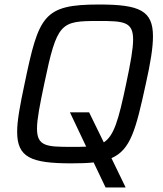

<svg xmlns="http://www.w3.org/2000/svg" viewBox="-20 -716 721 851"><path d="M626 -343C647 -437 658 -504 658 -555C658 -669 599 -696 419 -696C172 -696 152 -647 89 -345C69 -251 56 -182 56 -132C56 -19 116 8 296 8C334 8 367 7 395 4L448 115H536V113L474 -15C559 -52 582 -141 626 -343ZM440 -85 375 -218H290L362 -66C343 -65 322 -65 298 -65C187 -65 144 -67 144 -146C144 -187 156 -249 176 -344C233 -617 248 -623 416 -623C527 -623 570 -621 570 -541C570 -500 559 -438 539 -344C505 -182 485 -114 440 -85Z"/></svg>

Font: Saira UNSAM
Style: Italic
Weight: 400
Italic angle: -12°
Designer: Hector Gatti with collaboration of the Omnibus-Type team
Foundry: Omnibus-Type
Version: Version 0.072;PS 000.072;hotconv 1.0.88;makeotf.lib2.5.64775